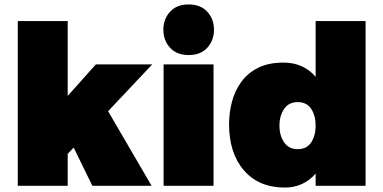

<svg xmlns="http://www.w3.org/2000/svg" viewBox="-20 -837 1727 865"><path d="M663 0H396L312 -172L285 -144V0H60V-742H285V-405L412 -547H666L467 -336Z M830 -589Q776 -589 746 -622Q716 -655 716 -703Q716 -751 746 -784Q776 -817 830 -817Q884 -817 914 -784Q944 -751 944 -703Q944 -655 914 -622Q884 -589 830 -589ZM942 0H717V-547H942Z M1263 8Q1146 8 1079 -69.5Q1012 -147 1012 -277Q1012 -329 1025 -378.5Q1038 -428 1066.8 -467.8Q1095.5 -507.5 1142.2 -531.2Q1189 -555 1257 -555Q1347 -555 1402 -491V-742H1627V0H1402V-55Q1347 8 1263 8ZM1321 -165Q1362 -165 1382 -195.5Q1402 -226 1402 -271Q1402 -316 1382 -346.5Q1362 -377 1321 -377Q1281 -377 1260 -346.2Q1239 -315.5 1239 -271Q1239 -226.5 1260 -195.8Q1281 -165 1321 -165Z"/></svg>

Font: Argentum Novus Black
Style: Regular
Weight: 900
Designer: Julieta Ulanovsky (font) & Cristiano Sobral (main changes)
Foundry: Julieta Ulanovsky (font) & Cristiano Sobral (main changes)
Version: Version 3.00;November 27, 2020;FontCreator 13.0.0.2655 64-bi